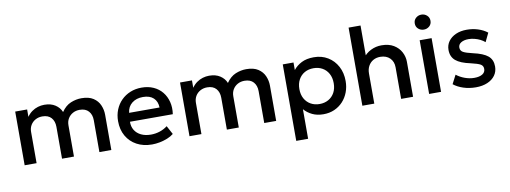

<svg xmlns="http://www.w3.org/2000/svg" viewBox="-70 -1128 4626 1743"><g transform="rotate(-10 2243.0 -256.0)"><path d="M76.5 0V-495H186.5V-427Q206.5 -456 232.5 -474.2Q258.5 -492.5 287.5 -501.2Q316.5 -510 346.5 -510Q407 -510 447.2 -483.5Q487.5 -457 504 -415.5Q541 -469.5 590 -489.8Q639 -510 688.5 -510Q757 -510 798 -483Q839 -456 857.2 -413.5Q875.5 -371 875.5 -326V0H765.5V-294Q765.5 -345.5 737.2 -377.2Q709 -409 655 -409Q619.5 -409 591.5 -393.5Q563.5 -378 547.2 -350.8Q531 -323.5 531 -288V0H421V-294Q421 -345.5 393 -377.2Q365 -409 310.5 -409Q275.5 -409 247.2 -393.5Q219 -378 202.8 -350.8Q186.5 -323.5 186.5 -288V0Z M1249.5 15Q1169.5 15 1109 -17.8Q1048.5 -50.5 1014.8 -109.5Q981 -168.5 981 -246.5Q981 -303.5 1000.5 -351.8Q1020 -400 1055.5 -435.5Q1091 -471 1138.8 -490.5Q1186.5 -510 1243 -510Q1304.5 -510 1352.5 -488.2Q1400.5 -466.5 1432.2 -427.5Q1464 -388.5 1477.2 -336.2Q1490.5 -284 1481.5 -223H1086.5Q1085.5 -178.5 1106 -145.2Q1126.5 -112 1164.8 -93.5Q1203 -75 1255 -75Q1297 -75 1336.2 -87.8Q1375.5 -100.5 1407.5 -125.5L1450 -46.5Q1426 -27 1392 -13.2Q1358 0.5 1321 7.8Q1284 15 1249.5 15ZM1093 -304H1373.5Q1372 -360 1337.8 -392Q1303.5 -424 1240.5 -424Q1179.5 -424 1139.2 -392Q1099 -360 1093 -304Z M1596 0V-495H1706V-427Q1726 -456 1752 -474.2Q1778 -492.5 1807 -501.2Q1836 -510 1866 -510Q1926.5 -510 1966.8 -483.5Q2007 -457 2023.5 -415.5Q2060.5 -469.5 2109.5 -489.8Q2158.5 -510 2208 -510Q2276.5 -510 2317.5 -483Q2358.5 -456 2376.8 -413.5Q2395 -371 2395 -326V0H2285V-294Q2285 -345.5 2256.8 -377.2Q2228.5 -409 2174.5 -409Q2139 -409 2111 -393.5Q2083 -378 2066.8 -350.8Q2050.5 -323.5 2050.5 -288V0H1940.5V-294Q1940.5 -345.5 1912.5 -377.2Q1884.5 -409 1830 -409Q1795 -409 1766.8 -393.5Q1738.5 -378 1722.2 -350.8Q1706 -323.5 1706 -288V0Z M2543 210V-495H2642V-425.5Q2671.5 -463 2717.5 -486.5Q2763.5 -510 2831 -510Q2903.5 -510 2959.8 -475.8Q3016 -441.5 3047.5 -382.2Q3079 -323 3079 -247.5Q3079 -193 3061 -145.2Q3043 -97.5 3009.8 -61.5Q2976.5 -25.5 2930.8 -5.2Q2885 15 2829.5 15Q2771.5 15 2727.5 -6Q2683.5 -27 2652.5 -62.5V210ZM2811 -82.5Q2857 -82.5 2892.8 -102.8Q2928.5 -123 2948.8 -160Q2969 -197 2969 -247.5Q2969 -298 2948.5 -335.2Q2928 -372.5 2892.2 -392.5Q2856.5 -412.5 2811 -412.5Q2765 -412.5 2729.2 -392.5Q2693.5 -372.5 2673 -335.2Q2652.5 -298 2652.5 -247.5Q2652.5 -197 2673 -160Q2693.5 -123 2729.2 -102.8Q2765 -82.5 2811 -82.5Z M3189.5 0V-720H3299.5V-394L3277 -418.5Q3310 -464.5 3356.5 -487.2Q3403 -510 3454.5 -510Q3522 -510 3567 -482.8Q3612 -455.5 3634.5 -412.5Q3657 -369.5 3657 -323V0H3547V-291.5Q3547 -343.5 3514.5 -376Q3482 -408.5 3426 -409Q3389 -409 3360.5 -392.8Q3332 -376.5 3315.8 -347Q3299.5 -317.5 3299.5 -278.5V0Z M3805 0V-495H3915V0ZM3860 -583.5Q3830.5 -583.5 3809 -602.5Q3787.5 -621.5 3787.5 -652.5Q3787.5 -683 3809 -702.2Q3830.5 -721.5 3860 -721.5Q3889.5 -721.5 3911 -702.2Q3932.5 -683 3932.5 -652.5Q3932.5 -621.5 3911 -602.5Q3889.5 -583.5 3860 -583.5Z M4235 14.5Q4173.5 14.5 4120 -3Q4066.5 -20.5 4030 -50L4071.5 -130.5Q4106 -103.5 4149.2 -88Q4192.5 -72.5 4234.5 -72.5Q4283 -72.5 4310 -89.5Q4337 -106.5 4337 -137Q4337 -166 4313.8 -179.8Q4290.5 -193.5 4225.5 -208.5Q4132 -228 4089.8 -263.8Q4047.5 -299.5 4047.5 -363Q4047.5 -407.5 4072.2 -441.8Q4097 -476 4140.5 -495.5Q4184 -515 4241 -515Q4296.5 -515 4345.5 -499.2Q4394.5 -483.5 4430.5 -455L4391.5 -374Q4373 -390.5 4348.5 -402.5Q4324 -414.5 4296.8 -421.2Q4269.5 -428 4242.5 -428Q4200.5 -428 4174.2 -411.8Q4148 -395.5 4148 -367Q4148 -337.5 4173 -323.5Q4198 -309.5 4259 -295.5Q4355 -274.5 4396.5 -239.5Q4438 -204.5 4438 -142.5Q4438 -95 4412.5 -59.8Q4387 -24.5 4341.2 -5Q4295.5 14.5 4235 14.5Z"/></g></svg>

Font: Geologica Thin Roman
Style: Regular
Weight: 400
Version: Version 1.010;gftools[0.9.28]